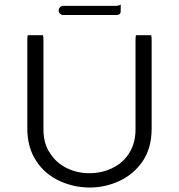

<svg xmlns="http://www.w3.org/2000/svg" viewBox="-20 -817 780 837"><path d="M101.1 -663.6Q99.1 -657.2 99.1 -641.6V-255.9Q99.1 -174.8 137.5 -116Q175.8 -57.1 240.7 -27.8Q302.7 0.5 371.3 0.5Q439.9 0.5 502 -28.8Q563.5 -58.1 602.1 -114.3Q641.1 -172.9 641.1 -255.9V-641.6Q641.1 -655.8 639.2 -663.6H572.8Q570.8 -657.2 570.8 -641.6V-252.9Q570.8 -182.6 532.2 -133.8Q507.3 -101.6 468.3 -83.5Q422.4 -62 369.6 -62Q316.9 -62 271.5 -84Q225.6 -106.4 198.7 -148.4Q169.4 -190.4 169.4 -252.9V-641.6Q169.4 -655.8 167.5 -663.6ZM255.9 -751.5H484.4Q497.1 -751.5 502.4 -756.3Q506.3 -760.7 506.3 -769.5V-796.9Q495.6 -791.5 484.4 -791.5H255.9Q247.6 -791.5 241.7 -785.6Q235.8 -779.8 235.8 -771.5Q235.8 -763.2 241.7 -757.3Q247.6 -751.5 255.9 -751.5Z"/></svg>

Font: YuPearl-ExtraLight
Style: ExtraLight
Weight: 200
Designer: Max Yao
Foundry: Max-Everyday
Version: Version 1.011; ttfautohint (v1.8.3)